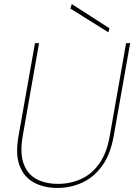

<svg xmlns="http://www.w3.org/2000/svg" viewBox="-20 -912 660 944"><path d="M262 12Q196 12 147 -14.5Q98 -41 76.5 -97Q55 -153 71 -243L152 -700H172L92 -245Q77 -160 96 -107.5Q115 -55 159.5 -31.5Q204 -8 265 -8Q327 -8 380 -32.5Q433 -57 469.5 -109.5Q506 -162 520 -246L600 -700H620L539 -243Q523 -153 482.5 -97Q442 -41 385 -14.5Q328 12 262 12ZM513 -753 326 -870 333 -892 518 -773Z"/></svg>

Font: DM Sans 17pt Thin
Style: Italic
Weight: 250
Italic angle: -10°
Version: Version 4.004;gftools[0.9.30]